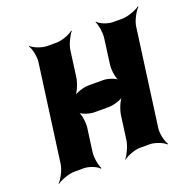

<svg xmlns="http://www.w3.org/2000/svg" viewBox="-107 -662 797 796"><g transform="rotate(-20 291.5 -264.0)"><path d="M488 -50 546 -478C549 -502 569 -539 583 -552L581 -554C566 -542 527 -528 503 -528H462C438 -528 405 -542 396 -554L394 -552C402 -539 408 -502 405 -478L390 -366C387 -342 393 -302 404 -290L406 -292C396 -305 361 -316 341 -316H276C256 -316 219 -305 205 -292L207 -290C222 -302 238 -342 241 -366L256 -478C259 -502 277 -539 289 -552L287 -554C274 -542 237 -528 213 -528H172C148 -528 113 -542 102 -554L100 -552C110 -539 118 -502 115 -478L57 -50C54 -26 35 11 21 24L22 26C37 14 76 0 100 0H141C165 0 198 14 207 26L210 24C202 11 195 -26 198 -50L212 -153C215 -177 209 -217 198 -229L196 -227C206 -214 241 -203 261 -203H326C346 -203 383 -214 397 -227L395 -229C380 -217 364 -177 361 -153L347 -50C344 -26 327 11 315 24L316 26C329 14 366 0 390 0H431C455 0 490 14 501 26L504 24C494 11 485 -26 488 -50Z"/></g></svg>

Font: Asimov
Style: EdgeNarIt
Weight: 500
Designer: Google
Version: Version 2.000980: 2014